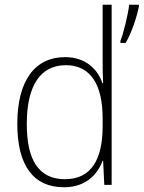

<svg xmlns="http://www.w3.org/2000/svg" viewBox="-20 -780 606 810"><path d="M250 10C341 10 391 -43 413 -102H415L420 0H451V-760H413V-530C413 -498 413 -464 415 -429H412C392 -489 340 -539 255 -539C127 -539 53 -440 53 -257C53 -83 120 10 250 10ZM566 -752V-760H525C521 -722 500 -635 488 -608V-599H510C535 -640 557 -708 566 -752ZM254 -24C143 -24 93 -105 93 -257C93 -420 151 -505 258 -505C362 -505 413 -423 413 -281V-248C413 -107 365 -24 254 -24Z"/></svg>

Font: Noto Sans Gurmukhi UI SemiCondensed ExtraLight
Style: Regular
Weight: 200
Width: 4
Designer: Jelle Bosma - Monotype Design Team
Foundry: Monotype Imaging Inc.
Version: Version 2.004